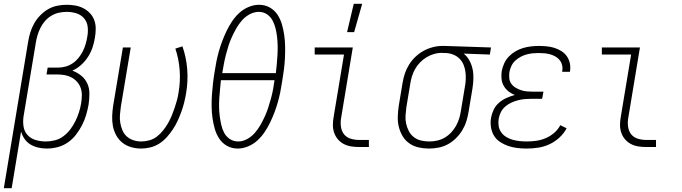

<svg xmlns="http://www.w3.org/2000/svg" viewBox="-43 -768 3563 1003"><path d="M-23 215 104 -550Q108 -575 115.5 -599Q123 -623 135.5 -645.5Q148 -668 167 -687.5Q186 -707 208.5 -720Q231 -733 256 -738Q281 -743 305 -743Q329 -743 351 -739Q373 -735 392.5 -725Q412 -715 427 -699Q442 -683 449.5 -662.5Q457 -642 457 -618.5Q457 -595 453 -572Q449 -546 440.5 -520.5Q432 -495 417 -471.5Q402 -448 381 -429Q360 -410 335 -399Q360 -390 381 -373Q402 -356 413 -332Q424 -308 424 -279.5Q424 -251 420 -223Q415 -195 407 -167.5Q399 -140 385.5 -114Q372 -88 354 -64.5Q336 -41 311.5 -24Q287 -7 258.5 0.5Q230 8 202 8Q179 8 157 3Q135 -2 116.5 -13Q98 -24 85.5 -42Q73 -60 67 -81L18 215ZM196 -29Q219 -29 243.5 -35Q268 -41 288.5 -56.5Q309 -72 324.5 -92.5Q340 -113 351 -135.5Q362 -158 369.5 -181.5Q377 -205 381 -229Q384 -249 384.5 -269Q385 -289 379 -307Q373 -325 360.5 -339.5Q348 -354 331.5 -363Q315 -372 295.5 -375.5Q276 -379 256 -379H200L206 -415H262Q281 -415 300.5 -420.5Q320 -426 337.5 -438Q355 -450 368 -466.5Q381 -483 390 -501Q399 -519 404.5 -538Q410 -557 413 -576Q418 -603 415 -628.5Q412 -654 396 -672.5Q380 -691 356 -698.5Q332 -706 305 -706Q285 -706 264.5 -701.5Q244 -697 225.5 -686Q207 -675 192.5 -658.5Q178 -642 168.5 -623Q159 -604 153 -584Q147 -564 144 -544L80 -160Q76 -133 80 -107Q84 -81 101 -62.5Q118 -44 143.5 -36.5Q169 -29 196 -29Z M694 8Q667 8 641.5 0.5Q616 -7 596.5 -22.5Q577 -38 564.5 -60.5Q552 -83 547 -108.5Q542 -134 543 -161Q544 -188 548 -215L599 -520H640L588 -209Q585 -188 583.5 -167Q582 -146 585.5 -125.5Q589 -105 597 -86.5Q605 -68 619.5 -55Q634 -42 654 -35.5Q674 -29 695 -29Q716 -29 737.5 -35Q759 -41 776.5 -54.5Q794 -68 808.5 -86Q823 -104 834 -123Q845 -142 853.5 -162.5Q862 -183 869 -203.5Q876 -224 881.5 -244.5Q887 -265 890 -286Q900 -345 895.5 -403Q891 -461 873 -514L910 -526Q930 -469 935 -406.5Q940 -344 929 -280Q925 -256 919 -232Q913 -208 904.5 -184.5Q896 -161 885.5 -138Q875 -115 860.5 -93Q846 -71 828.5 -51.5Q811 -32 789 -18Q767 -4 742.5 2Q718 8 694 8Z M1199 8Q1168 8 1143 -6Q1118 -20 1102.5 -43.5Q1087 -67 1079 -95Q1071 -123 1067 -152Q1063 -181 1062.5 -211Q1062 -241 1064 -271Q1066 -301 1069.5 -331.5Q1073 -362 1078 -392Q1082 -419 1087.5 -446.5Q1093 -474 1100.5 -500.5Q1108 -527 1118 -553.5Q1128 -580 1140.5 -606Q1153 -632 1169 -656Q1185 -680 1206.5 -700Q1228 -720 1255.5 -731.5Q1283 -743 1310 -743Q1341 -743 1366 -729Q1391 -715 1406.5 -691.5Q1422 -668 1430 -640Q1438 -612 1442 -583Q1446 -554 1446.5 -524Q1447 -494 1445.5 -464Q1444 -434 1440 -403.5Q1436 -373 1431 -343Q1427 -316 1421.5 -288.5Q1416 -261 1408.5 -234.5Q1401 -208 1391 -181.5Q1381 -155 1368.5 -129Q1356 -103 1340 -79Q1324 -55 1302.5 -35Q1281 -15 1253.5 -3.5Q1226 8 1199 8ZM1398 -386Q1401 -410 1403 -433.5Q1405 -457 1406.5 -481Q1408 -505 1407.5 -528.5Q1407 -552 1404.5 -574.5Q1402 -597 1396.5 -619.5Q1391 -642 1380.5 -661.5Q1370 -681 1351.5 -693.5Q1333 -706 1309 -706Q1285 -706 1261.5 -693.5Q1238 -681 1221 -661.5Q1204 -642 1191.5 -620Q1179 -598 1168.5 -575Q1158 -552 1150.5 -528.5Q1143 -505 1137 -481.5Q1131 -458 1126.5 -434Q1122 -410 1118 -386ZM1201 -29Q1225 -29 1248 -41.5Q1271 -54 1288 -73.5Q1305 -93 1317.5 -115Q1330 -137 1340.5 -160Q1351 -183 1358.5 -206.5Q1366 -230 1372.5 -253.5Q1379 -277 1383.5 -301Q1388 -325 1391 -349H1111Q1109 -325 1106.5 -301.5Q1104 -278 1102.5 -254Q1101 -230 1101.5 -206.5Q1102 -183 1105 -160.5Q1108 -138 1113 -115.5Q1118 -93 1128.5 -73.5Q1139 -54 1158 -41.5Q1177 -29 1201 -29Z M1770 -600 1805 -748H1849L1807 -600ZM1832 0Q1810 0 1789.5 -3.5Q1769 -7 1751.5 -16.5Q1734 -26 1721.5 -41Q1709 -56 1702.5 -75Q1696 -94 1696 -115Q1696 -136 1700 -158L1754 -483H1601V-520H1800L1739 -152Q1735 -129 1738 -106.5Q1741 -84 1753.5 -67.5Q1766 -51 1787.5 -44Q1809 -37 1831 -37H1884V0Z M2198 8Q2170 8 2143.5 2Q2117 -4 2095.5 -19Q2074 -34 2060.5 -56.5Q2047 -79 2040.5 -105Q2034 -131 2035 -159Q2036 -187 2040 -215L2060 -335Q2064 -360 2072 -384Q2080 -408 2094 -430.5Q2108 -453 2127.5 -471.5Q2147 -490 2170 -502.5Q2193 -515 2218 -521.5Q2243 -528 2267 -528H2281L2522 -520L2516 -483L2379 -488Q2398 -473 2409.5 -451.5Q2421 -430 2426 -406Q2431 -382 2430 -356Q2429 -330 2425 -305L2405 -185Q2401 -160 2393.5 -135.5Q2386 -111 2372.5 -88.5Q2359 -66 2339.5 -46.5Q2320 -27 2297 -14.5Q2274 -2 2248.5 3Q2223 8 2199 8ZM2200 -29Q2220 -29 2240.5 -33.5Q2261 -38 2280 -49Q2299 -60 2314 -76Q2329 -92 2339.5 -111Q2350 -130 2356 -150Q2362 -170 2365 -191L2385 -311Q2389 -331 2390 -351.5Q2391 -372 2388.5 -392Q2386 -412 2378.5 -430Q2371 -448 2357.5 -461.5Q2344 -475 2325.5 -482.5Q2307 -490 2287 -491H2275Q2272 -491 2269.5 -491.5Q2267 -492 2264 -492Q2244 -492 2224 -486Q2204 -480 2185.5 -469Q2167 -458 2151.5 -442Q2136 -426 2125.5 -407.5Q2115 -389 2109 -369Q2103 -349 2100 -329L2080 -209Q2077 -187 2075.5 -165Q2074 -143 2078.5 -122.5Q2083 -102 2092.5 -83.5Q2102 -65 2118.5 -52Q2135 -39 2156 -34Q2177 -29 2199 -29Z M2708 8Q2683 8 2658.5 5Q2634 2 2612 -5.5Q2590 -13 2570 -26Q2550 -39 2538 -58.5Q2526 -78 2522 -102.5Q2518 -127 2522 -152Q2526 -174 2536 -195Q2546 -216 2564 -231.5Q2582 -247 2603.5 -256.5Q2625 -266 2647 -272Q2628 -279 2613 -291Q2598 -303 2588.5 -319.5Q2579 -336 2577 -356.5Q2575 -377 2578 -397Q2582 -417 2591 -437Q2600 -457 2615.5 -473Q2631 -489 2650 -500Q2669 -511 2689 -517Q2709 -523 2730 -525.5Q2751 -528 2771 -528Q2792 -528 2813 -526Q2834 -524 2853 -518Q2872 -512 2889 -501.5Q2906 -491 2917.5 -475Q2929 -459 2933.5 -439Q2938 -419 2935 -398L2934 -393H2894V-397Q2897 -412 2893.5 -427Q2890 -442 2881 -453.5Q2872 -465 2859 -472.5Q2846 -480 2832 -484Q2818 -488 2802.5 -489.5Q2787 -491 2771 -491Q2755 -491 2739.5 -489.5Q2724 -488 2707.5 -483.5Q2691 -479 2675.5 -470.5Q2660 -462 2647.5 -450Q2635 -438 2628 -422.5Q2621 -407 2618 -391Q2616 -375 2617.5 -359Q2619 -343 2628 -330.5Q2637 -318 2650.5 -310Q2664 -302 2678.5 -297Q2693 -292 2709.5 -290.5Q2726 -289 2742 -289H2796L2789 -252H2735Q2717 -252 2699.5 -250.5Q2682 -249 2664 -244.5Q2646 -240 2628.5 -232Q2611 -224 2596.5 -211.5Q2582 -199 2573.5 -182Q2565 -165 2562 -147Q2559 -128 2562 -109.5Q2565 -91 2575.5 -76.5Q2586 -62 2601.5 -52.5Q2617 -43 2634.5 -38Q2652 -33 2671 -31Q2690 -29 2709 -29Q2734 -29 2758.5 -32.5Q2783 -36 2807 -46Q2831 -56 2851.5 -73.5Q2872 -91 2884 -114L2917 -98Q2903 -71 2879 -49Q2855 -27 2826.5 -14Q2798 -1 2768 3.5Q2738 8 2708 8Z M3332 0Q3310 0 3289.5 -3.5Q3269 -7 3251.5 -16.5Q3234 -26 3221.5 -41Q3209 -56 3202.5 -75Q3196 -94 3196 -115Q3196 -136 3200 -158L3254 -483H3101V-520H3300L3239 -152Q3235 -129 3238 -106.5Q3241 -84 3253.5 -67.5Q3266 -51 3287.5 -44Q3309 -37 3331 -37H3384V0Z"/></svg>

Font: Iosevka SS18 Extralight
Style: Italic
Weight: 200
Italic angle: -9°
Monospace: yes
Designer: Belleve Invis
Foundry: Belleve Invis
Version: Version 25.1.1; ttfautohint (v1.8.4)